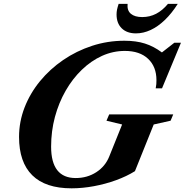

<svg xmlns="http://www.w3.org/2000/svg" viewBox="-20 -988 980 1018"><path d="M359.5 10.5Q221 10.5 151 -58.8Q81 -128 81 -262Q81 -342.5 110.2 -418Q139.5 -493.5 192.2 -557.8Q245 -622 315.2 -670Q385.5 -718 468 -745Q550.5 -772 639.5 -772Q701.5 -772 748.2 -757.2Q795 -742.5 838.5 -710L904.5 -761.5H939.5L839 -519.5H805.5Q808 -531 808.8 -542Q809.5 -553 809.5 -563Q809.5 -634.5 765.2 -676.2Q721 -718 642 -718Q579 -718 521 -691.8Q463 -665.5 413.8 -618Q364.5 -570.5 328 -506.8Q291.5 -443 271.2 -367.8Q251 -292.5 251 -210.5Q251 -44 381.5 -44Q442.5 -44 490.5 -75Q538.5 -106 559.5 -159L627.5 -328L544.5 -348L559 -381.5H898.5L884.5 -348L795 -328L695.5 -80.5Q651.5 -53 595 -32.5Q538.5 -12 477.8 -0.8Q417 10.5 359.5 10.5ZM701 -811Q653 -811 625.5 -837.8Q598 -864.5 598 -911.5Q598 -924.5 600.5 -936.8Q603 -949 609 -967.5H656.5Q653 -932.5 673.8 -915Q694.5 -897.5 734 -897.5Q774 -897.5 807.8 -915Q841.5 -932.5 870.5 -967.5H922.5Q890.5 -917 854 -882Q817.5 -847 778.8 -829Q740 -811 701 -811Z"/></svg>

Font: Libre Caslon Text
Style: Italic
Weight: 400
Italic angle: -22.583°
Designer: Pablo Impallari, Rodrigo Fuenzalida, Katja Schimmel
Foundry: Pablo Impallari, Rodrigo Fuenzalida
Version: Version 2.000